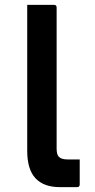

<svg xmlns="http://www.w3.org/2000/svg" viewBox="-20 -770 390 790"><path d="M308 -11Q308 0 297 0H227Q160 0 126 -36.5Q92 -73 92 -149V-750H202Q213 -750 213 -739V-159Q213 -134 222 -125Q232 -114 258 -114H308Z"/></svg>

Font: Recursive Sn Lnr St SmB
Style: Regular
Weight: 600
Version: Version 1.079;hotconv 1.0.112;makeotfexe 2.5.65598; ttfautoh